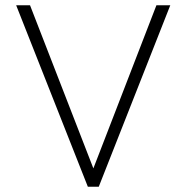

<svg xmlns="http://www.w3.org/2000/svg" viewBox="-20 -710 708 730"><path d="M574.7 -689.9H627.4L355.5 0H314L41.5 -689.9H94.2L335 -69.8Z"/></svg>

Font: HK Grotesk Light Legacy
Style: Regular
Weight: 300
Designer: Alfredo Marco Pradil
Foundry: Hanken Design Co.
Version: Version 2.022;PS 002.022;hotconv 1.0.88;makeotf.lib2.5.64775